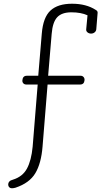

<svg xmlns="http://www.w3.org/2000/svg" viewBox="-20 -780 574 1029"><path d="M63 226Q52 229 43.5 229Q35 229 29.5 223.5Q24 218 24 210Q24 189 49 183Q101 167 124.5 123.5Q148 80 155 6L182 -327H121Q111 -327 105 -333.5Q99 -340 100 -350Q102 -374 124 -374H185L204 -600Q211 -687 250.5 -723.5Q290 -760 366 -760Q442 -760 493 -727Q505 -721 503 -709L496 -623Q495 -613 487 -606.5Q479 -600 468 -600Q457 -600 449 -606.5Q441 -613 442 -623L449 -698Q414 -714 362.5 -714Q311 -714 286.5 -687.5Q262 -661 257 -599L238 -374H412Q422 -374 428 -367Q434 -360 433 -350Q431 -327 409 -327H235L208 6Q201 95 169.5 148Q138 201 63 226Z"/></svg>

Font: Flamenco
Style: Regular
Weight: 400
Designer: Luciano Vergara
Foundry: Luciano Vergara
Version: Version 1.003